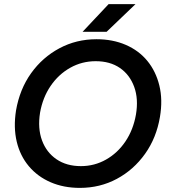

<svg xmlns="http://www.w3.org/2000/svg" viewBox="-20 -903 824 935"><path d="M369 12Q290 12 226.5 -15.5Q163 -43 120.5 -93.5Q78 -144 61.5 -213Q45 -282 58 -365Q76 -469 131.5 -546.5Q187 -624 269.5 -668Q352 -712 450 -712Q529 -712 592.5 -684.5Q656 -657 697.5 -606.5Q739 -556 756 -486.5Q773 -417 759 -334Q742 -232 686.5 -154Q631 -76 549 -32Q467 12 369 12ZM374 -94Q440 -94 496.5 -126Q553 -158 591 -214.5Q629 -271 642 -345Q655 -421 633.5 -480Q612 -539 564 -572Q516 -605 446 -605Q379 -605 322 -573Q265 -541 226.5 -484.5Q188 -428 175 -354Q163 -278 184.5 -219.5Q206 -161 255 -127.5Q304 -94 374 -94ZM382 -748 509 -883H640L499 -748Z"/></svg>

Font: Figtree Light SemiBold
Style: Italic
Weight: 600
Italic angle: -9.5°
Version: Version 2.001;gftools[0.9.30]